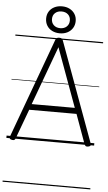

<svg xmlns="http://www.w3.org/2000/svg" viewBox="-87 -1210 925 1637"><g transform="rotate(5 375.5 -392.0)"><path d="M50 13Q34 10 30 3Q26 -4 30 -16L342 -867Q346 -880 353.5 -885Q361 -890 375 -890Q390 -890 397 -885Q404 -880 408 -867L720 -16Q725 -4 720.5 3Q716 10 700 13Q686 15 679.5 10.5Q673 6 667 -10L578 -256H173L82 -10Q77 6 70.5 10.5Q64 15 50 13ZM190 -306H559L375 -809ZM375 -928Q339 -928 310 -942.5Q281 -957 265 -983.5Q249 -1010 249 -1044Q249 -1078 265 -1104Q281 -1130 310 -1144.5Q339 -1159 375 -1159Q412 -1159 440.5 -1144.5Q469 -1130 485.5 -1104Q502 -1078 502 -1044Q502 -1010 485.5 -983.5Q469 -957 440.5 -942.5Q412 -928 375 -928ZM375 -972Q410 -972 431 -992Q452 -1012 452 -1044Q452 -1076 431 -1095.5Q410 -1115 375 -1115Q341 -1115 320 -1095.5Q299 -1076 299 -1044Q299 -1012 320 -992Q341 -972 375 -972ZM0 365H751V375H0ZM0 -20H751V0H0ZM0 -505H751V-500H0ZM0 -885H751V-875H0Z"/></g></svg>

Font: Playwrite AT Guides
Style: Regular
Weight: 400
Designer: Veronika Burian, José Scaglione
Foundry: TypeTogether
Version: Version 1.003